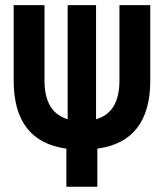

<svg xmlns="http://www.w3.org/2000/svg" viewBox="-20 -713 626 733"><path d="M238.3 -257.8V-693.4H346.7V-257.8Q436 -283.2 436 -405.3V-693.4H553.7V-405.3Q553.7 -172.9 351.6 -145.5V0H233.4V-145.5Q32.2 -173.3 32.2 -405.3V-693.4H149.9V-405.3Q149.9 -284.2 238.3 -257.8Z"/></svg>

Font: Cascadia Mono PL SemiBold
Style: Regular
Weight: 600
Monospace: yes
Designer: Aaron Bell
Foundry: Saja Typeworks
Version: Version 2404.023; ttfautohint (v1.8.4)